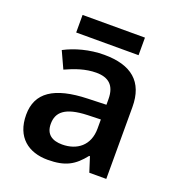

<svg xmlns="http://www.w3.org/2000/svg" viewBox="-129 -799 842 914"><g transform="rotate(20 292.5 -342.5)"><path d="M450 -695H134V-606H450ZM296 -552C222 -552 151 -532 98 -504L137 -419C185 -441 236 -459 290 -459C351 -459 387 -431 387 -360V-332L294 -329C125 -324 44 -269 44 -157C44 -43 116 10 213 10C303 10 346 -16 393 -75H397L421 0H507V-364C507 -492 434 -552 296 -552ZM319 -255 386 -257V-211C386 -125 328 -82 253 -82C203 -82 169 -103 169 -156C169 -215 206 -251 319 -255Z"/></g></svg>

Font: Noto Sans Kayah Li SemiBold
Style: Regular
Weight: 600
Designer: Monotype Design Team, Sérgio Martins
Foundry: Monotype Imaging Inc.
Version: Version 2.002